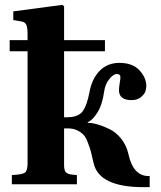

<svg xmlns="http://www.w3.org/2000/svg" viewBox="-20 -762 664 794"><path d="M20 -550V-596H94V-621Q94 -649 88.5 -660Q83 -671 70 -673L35 -679V-715L238 -742L245 -736V-596H414V-550H245V-277H256Q304 -277 322 -302Q340 -327 350 -381Q360 -436 392 -469Q424 -502 474 -502Q528 -502 556.5 -471.5Q585 -441 585 -406Q585 -395 581 -383.5Q577 -372 562.5 -360Q548 -348 524 -348Q472 -348 472 -389Q472 -400 475 -418Q478 -436 478 -443Q478 -456 463 -456Q449 -456 432 -435Q415 -414 411 -385Q403 -328 382.5 -296Q362 -264 343 -257V-254Q361 -254 383.5 -247.5Q406 -241 433 -228Q460 -215 481.5 -188Q503 -161 511 -125Q531 -34 594 -34H599V12H574Q389 12 367 -88Q360 -120 355.5 -136.5Q351 -153 342.5 -174.5Q334 -196 324 -206Q314 -216 298 -223.5Q282 -231 261 -231H245V-80Q245 -57 252.5 -49.5Q260 -42 277 -40L298 -38V0H29V-38Q72 -40 83 -48Q94 -56 94 -87V-550Z"/></svg>

Font: Heuristica
Style: Bold
Weight: 700
Version: Version 1.0.2